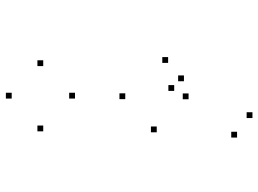

<svg xmlns="http://www.w3.org/2000/svg" viewBox="-134 -504 888 660"><g transform="rotate(-90 310.0 -174.0)"><path d="M380.7 14.3V-5.7H360.7V14.3ZM347.5 -19.2V-39.2H327.5V-19.2ZM187.1 196.9V176.9H167.1V196.9ZM254.2 249.8V229.8H234.2V249.8ZM443.8 -40.1V-60.1H423.8V-40.1ZM319.2 -187.4V-207.4H299.2V-187.4ZM205.2 -79.2V-99.2H185.2V-79.2ZM318.8 30.2V10.2H298.8V30.2ZM432.8 -469.4V-489.4H412.8V-469.4ZM321.2 -577.8V-597.8H301.2V-577.8ZM208.5 -469.4V-489.4H188.5V-469.4ZM321.2 -360.2V-380.2H301.2V-360.2Z"/></g></svg>

Font: Monaspace Neon Dots Var
Style: Regular
Weight: 400
Designer: Riley Cran and the Lettermatic Team
Version: Version 1.100 (Monaspace Neon Dots)